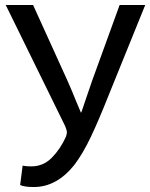

<svg xmlns="http://www.w3.org/2000/svg" viewBox="-20 -710 604 772"><path d="M252 -384Q274 -334 284 -308L305 -258H307Q309 -264 327 -317L351 -387L461 -690H564L414 -320Q376 -224 344.5 -158Q313 -92 279 -47Q208 42 116 42Q78 42 61 34L71 -44Q83 -41 106 -41Q154 -41 188.5 -76Q223 -111 245 -160Q249 -172 249 -177Q249 -186 242 -203L3 -690H113Z"/></svg>

Font: LINE Seed Sans KR Regular
Style: Regular
Weight: 400
Designer: LINE VX Design & Sandoll Inc & Dalton Maag Ltd
Foundry: Sandoll Inc.
Version: Version 1.000